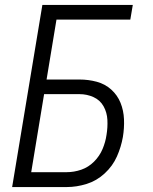

<svg xmlns="http://www.w3.org/2000/svg" viewBox="-20 -755 616 775"><path d="M29 0H250Q289 0 329.5 -12.5Q370 -25 402.5 -55Q435 -85 452 -123.5Q469 -162 476 -202Q482 -238 480.5 -273.5Q479 -309 466.5 -340Q454 -371 429 -393.5Q404 -416 370.5 -425Q337 -434 301 -434H168L208 -676H506L516 -735H151ZM106 -60 158 -375H301Q331 -375 357.5 -363Q384 -351 398 -326Q412 -301 413.5 -271Q415 -241 410 -211Q406 -182 394 -153.5Q382 -125 359.5 -102.5Q337 -80 308 -70Q279 -60 249 -60Z"/></svg>

Font: Iosevka Sparkle Light Oblique
Style: Regular
Weight: 300
Italic angle: -9°
Designer: Belleve Invis
Foundry: Belleve Invis
Version: Version 4.5.0; ttfautohint (v1.8.3)